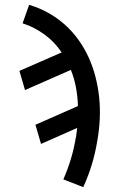

<svg xmlns="http://www.w3.org/2000/svg" viewBox="-20 -558 540 791"><path d="M323 213 241 181Q259 140 272 97Q285 54 292 10Q293 9 293 9Q293 9 293 8Q294 -1 295.5 -11Q297 -21 298 -31L149 35L126 -44L301 -121Q300 -160 293 -197.5Q286 -235 272 -270L83 -187L60 -266L234 -342Q220 -363 202.5 -381.5Q185 -400 164.5 -415Q144 -430 121 -442Q98 -454 73 -462L100 -538Q141 -526 178 -505.5Q215 -485 246.5 -457Q278 -429 302.5 -395Q327 -361 344.5 -323Q362 -285 373 -242.5Q384 -200 388.5 -157Q393 -114 391 -68.5Q389 -23 381 21Q373 71 358.5 119Q344 167 323 213Z"/></svg>

Font: Iosevka Curly Slab MdObl
Style: Regular
Weight: 500
Italic angle: -9°
Monospace: yes
Designer: Belleve Invis
Foundry: Belleve Invis
Version: Version 11.0.0; ttfautohint (v1.8.3)